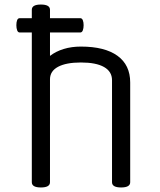

<svg xmlns="http://www.w3.org/2000/svg" viewBox="-20 -820 703 845"><path d="M553 -457V-18Q553 5 513 5Q473 5 473 -18V-467Q473 -505 438 -525Q403 -545 336 -545Q271 -545 235.5 -526Q200 -507 200 -471V-18Q200 5 160 5Q120 5 120 -18V-677H67Q59 -677 55.5 -686.5Q52 -696 52 -709Q52 -723 55.5 -731.5Q59 -740 67 -740H120V-777Q120 -800 160 -800Q200 -800 200 -777V-740H333Q341 -740 344.5 -731Q348 -722 348 -709Q348 -696 344.5 -686.5Q341 -677 333 -677H200V-574Q226 -594 260.5 -604.5Q295 -615 336 -615Q441 -615 497 -574.5Q553 -534 553 -457Z"/></svg>

Font: Offside
Style: Regular
Weight: 400
Designer: Eduardo Rodriguez Tunni
Foundry: Eduardo Rodriguez Tunni
Version: Version 1.002; ttfautohint (v1.8.4.7-5d5b);gftools[0.9.23]